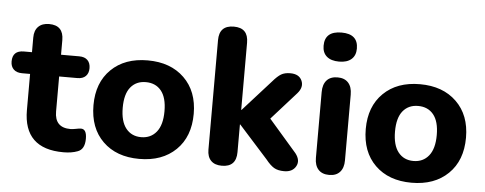

<svg xmlns="http://www.w3.org/2000/svg" viewBox="-58 -857 2511 994"><g transform="rotate(5 1197.0 -360.5)"><path d="M299 11Q92 11 92 -190V-378H50Q22 -378 6.5 -393Q-9 -408 -9 -434Q-9 -491 50 -491H92V-567Q92 -604 112 -624Q132 -644 168 -644Q243 -644 243 -567V-491H338Q366 -491 381 -476Q396 -461 396 -434Q396 -408 381 -393Q366 -378 338 -378H243V-196Q243 -112 325 -112Q336 -112 353.5 -115.5Q371 -119 377 -119Q409 -121 409 -69Q409 -14 373 -1Q342 11 299 11Z M433 -246Q433 -363 503.5 -432Q574 -501 693 -501Q812 -501 883 -432Q954 -363 954 -246Q954 -127 883 -58Q812 11 693 11Q574 11 503.5 -58Q433 -127 433 -246ZM693 -388Q643 -388 614 -352.5Q585 -317 585 -246Q585 -175 614 -138.5Q643 -102 693 -102Q743 -102 772.5 -138.5Q802 -175 802 -246Q802 -317 773 -352.5Q744 -388 693 -388Z M1122 9Q1085 9 1065.5 -11Q1046 -31 1046 -68V-637Q1046 -714 1122 -714Q1197 -714 1197 -637V-288H1199L1344 -449Q1368 -477 1386.5 -488Q1405 -499 1434 -499Q1480 -499 1494.5 -466Q1509 -433 1479 -399L1351 -256L1496 -89Q1524 -53 1506.5 -22Q1489 9 1446 9Q1413 9 1393 -3Q1373 -15 1350 -44L1199 -212H1197V-68Q1197 9 1122 9Z M1680 -581Q1638 -581 1615.5 -600.5Q1593 -620 1593 -656Q1593 -732 1680 -732Q1766 -732 1766 -656Q1766 -620 1743.5 -600.5Q1721 -581 1680 -581ZM1680 8Q1643 8 1623.5 -13.5Q1604 -35 1604 -74V-416Q1604 -456 1623.5 -477.5Q1643 -499 1680 -499Q1716 -499 1735.5 -477.5Q1755 -456 1755 -416V-74Q1755 -35 1735.5 -13.5Q1716 8 1680 8Z M1848 -246Q1848 -363 1918.5 -432Q1989 -501 2108 -501Q2227 -501 2298 -432Q2369 -363 2369 -246Q2369 -127 2298 -58Q2227 11 2108 11Q1989 11 1918.5 -58Q1848 -127 1848 -246ZM2108 -388Q2058 -388 2029 -352.5Q2000 -317 2000 -246Q2000 -175 2029 -138.5Q2058 -102 2108 -102Q2158 -102 2187.5 -138.5Q2217 -175 2217 -246Q2217 -317 2188 -352.5Q2159 -388 2108 -388Z"/></g></svg>

Font: Nunito ExtraBold
Style: Regular
Weight: 800
Designer: Vernon Adams
Foundry: Vernon Adams
Version: Version 3.602